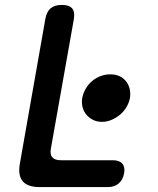

<svg xmlns="http://www.w3.org/2000/svg" viewBox="-20 -760 640 780"><path d="M141 0Q92 0 72 -24Q52 -48 61 -97L164 -682Q169 -712 185.5 -726Q202 -740 231 -740Q261 -740 273 -726Q285 -712 280 -682L187 -158Q182 -133 192.5 -121Q203 -109 227 -109H439Q465 -109 477 -95Q489 -81 484 -55Q479 -29 462 -14.5Q445 0 419 0ZM314 -362Q318 -382 328.5 -400Q339 -418 354.5 -431Q370 -444 389 -451Q408 -458 428 -458Q449 -458 464.5 -451Q480 -444 491 -431Q502 -418 506.5 -400Q511 -382 508 -362Q504 -342 493.5 -324.5Q483 -307 467.5 -294Q452 -281 433 -273Q414 -265 394 -265Q374 -265 358 -273Q342 -281 331 -294Q320 -307 315.5 -324.5Q311 -342 314 -362Z"/></svg>

Font: Maple Mono SemiBold
Style: Italic
Weight: 600
Italic angle: -10°
Monospace: yes
Designer: subframe7536
Version: Version 7.000